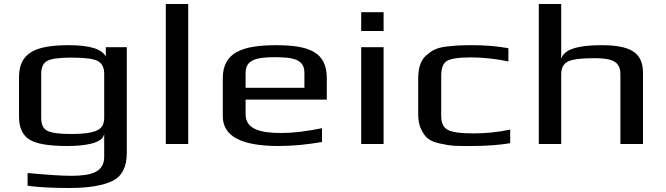

<svg xmlns="http://www.w3.org/2000/svg" viewBox="-20 -720 3332 960"><path d="M75 -334V-137C75 -83 92 -45 126 -23C159 -1 223 10 316 10C391 10 497 0 501 -52V64C501 140 438 159 336 159C286 159 213 154 118 145V209C171 216 240 220 326 220C422 220 494 208 542 185C590 161 614 115 614 46V-484H509V-437C490 -475 429 -494 324 -494C160 -494 75 -458 75 -334ZM501 -131C501 -99 489 -78 463 -67C438 -56 397 -50 340 -50C278 -50 237 -55 217 -66C196 -76 186 -98 186 -131V-350C186 -382 196 -404 215 -415C234 -426 275 -432 338 -432C404 -432 448 -426 469 -415C491 -403 501 -381 501 -350Z M921 0V-700H809V0Z M1362 -494C1191 -494 1094 -458 1094 -329V-138C1094 -39 1187 10 1372 10C1442 10 1515 3 1590 -10V-79C1512 -63 1444 -55 1387 -55C1283 -55 1208 -73 1208 -149V-222H1614V-329C1614 -458 1528 -494 1362 -494ZM1355 -434C1446 -434 1502 -423 1502 -357V-281H1208V-357C1208 -423 1267 -434 1355 -434Z M1898 -565V-659H1786V-565ZM1898 0V-484H1786V0Z M2531 -4V-72C2469 -59 2408 -53 2349 -53C2283 -53 2239 -59 2218 -71C2197 -82 2186 -106 2186 -141V-339C2186 -378 2195 -403 2214 -415C2233 -427 2274 -433 2336 -433C2395 -433 2457 -426 2522 -413V-479C2465 -489 2407 -494 2350 -494C2286 -494 2263 -493 2209 -487C2159 -480 2137 -466 2110 -442C2081 -416 2071 -376 2071 -326V-148C2071 -118 2076 -93 2086 -73C2106 -32 2127 -13 2182 -2C2239 11 2263 10 2337 10C2411 10 2476 5 2531 -4Z M2985 -494C2864 -494 2798 -471 2786 -425V-700H2674V0H2786V-349C2786 -378 2796 -399 2817 -411C2838 -423 2883 -429 2952 -429C2981 -429 3004 -427 3023 -423C3066 -413 3082 -390 3082 -349V0H3195V-355C3195 -461 3128 -494 2985 -494Z"/></svg>

Font: Gamestation Extended
Style: Regular
Weight: 400
Width: 7
Designer: Jonas Hecksher
Foundry: Jonas Hecksher, Playtypeª, e-types AS
Version: Version 1.003